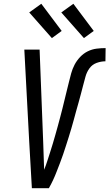

<svg xmlns="http://www.w3.org/2000/svg" viewBox="-20 -998 580 1018"><path d="M149 0 135 -245 109 -735H190L209 -245Q210 -208 211.5 -171Q213 -134 214 -98Q223 -120 230.5 -143.5Q238 -167 245.5 -190Q253 -213 260 -236.5Q267 -260 273.5 -283Q280 -306 286.5 -329.5Q293 -353 299 -376Q305 -399 311 -422.5Q317 -446 322.5 -469.5Q328 -493 334 -516.5Q340 -540 345.5 -563Q351 -586 357.5 -609.5Q364 -633 375.5 -655Q387 -677 405 -696Q423 -715 445.5 -726Q468 -737 492 -740Q516 -743 540 -743L539 -673Q516 -673 492.5 -664.5Q469 -656 454.5 -636Q440 -616 433.5 -592.5Q427 -569 421 -546Q415 -523 409 -500Q403 -477 396.5 -454Q390 -431 383.5 -408Q377 -385 371 -362Q365 -339 358 -316Q351 -293 344 -270Q337 -247 329.5 -224.5Q322 -202 314.5 -179Q307 -156 298 -133.5Q289 -111 280.5 -88.5Q272 -66 261.5 -43.5Q251 -21 239 0ZM425 -796 305 -932 369 -978 477 -834ZM255 -796 135 -932 199 -978 307 -834Z"/></svg>

Font: Iosevka SS18
Style: Italic
Weight: 400
Italic angle: -9°
Monospace: yes
Designer: Belleve Invis
Foundry: Belleve Invis
Version: Version 25.1.1; ttfautohint (v1.8.4)